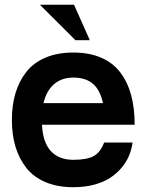

<svg xmlns="http://www.w3.org/2000/svg" viewBox="-20 -760 623 804"><path d="M287.1 -435.1Q238.3 -435.1 206.3 -407.5Q174.3 -379.9 162.1 -328.1H411.1Q399.9 -382.3 369.6 -408.7Q339.4 -435.1 287.1 -435.1ZM287.1 23.9Q220.7 23.9 170.7 2.7Q120.6 -18.6 90.3 -56.9Q60.1 -95.2 44.9 -145.5Q29.8 -195.8 29.8 -257.8Q29.8 -319.8 44.9 -370.1Q60.1 -420.4 90.3 -459Q120.6 -497.6 170.7 -518.8Q220.7 -540 287.1 -540Q353.5 -540 403.3 -518.6Q453.1 -497.1 483.6 -456.8Q514.2 -416.5 529.1 -361.8Q543.9 -307.1 543.9 -237.8H155.8Q159.2 -164.1 192.9 -127.4Q226.6 -90.8 287.1 -90.8Q343.3 -90.8 371.8 -106.2Q400.4 -121.6 416 -163.1H535.2Q531.2 -134.8 520.5 -108.6Q509.8 -82.5 489.5 -58.1Q469.2 -33.7 441.9 -15.6Q414.6 2.4 374.8 13.2Q335 23.9 287.1 23.9ZM290 -740.2 356 -591.8H295.9L147 -740.2Z"/></svg>

Font: Miedinger*
Style: Bold
Weight: 700
Version: Version 001.000